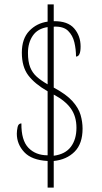

<svg xmlns="http://www.w3.org/2000/svg" viewBox="-20 -780 465 879"><path d="M198 -43Q125 -47 91 -83.5Q57 -120 57 -168Q57 -181 60.5 -198Q64 -215 78 -215Q77 -138 110 -103.5Q143 -69 198 -69V-362Q139 -396 109.5 -435Q80 -474 80 -539Q80 -603 114 -638.5Q148 -674 198 -681V-760H226V-683Q290 -684 319.5 -650Q349 -616 349 -567Q349 -521 328 -521Q328 -554 320.5 -586Q313 -618 291.5 -639Q270 -660 226 -658V-379Q284 -348 312 -316.5Q340 -285 349 -253.5Q358 -222 358 -191Q358 -122 321.5 -85.5Q285 -49 226 -43V79H198ZM198 -656Q152 -649 130 -616.5Q108 -584 108 -538Q108 -498 118 -472.5Q128 -447 148 -429Q168 -411 198 -394ZM226 -67Q279 -74 304.5 -108Q330 -142 330 -195Q330 -247 304.5 -283Q279 -319 226 -347Z"/></svg>

Font: Noto Serif Tamil ExtraCondensed Thin
Style: Italic
Weight: 100
Width: 2
Italic angle: -12°
Designer: Indian Type Foundry, Tom Grace, and the Monotype Design Team
Foundry: Monotype Imaging Inc.
Version: Version 2.003; ttfautohint (v1.8.4.7-5d5b)